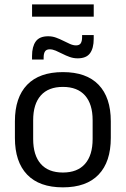

<svg xmlns="http://www.w3.org/2000/svg" viewBox="-20 -822 560 855"><path d="M122.8 -747.8V-802.3H397.4V-747.8ZM260.1 12.3Q155.2 12.3 100.8 -44.5Q46.4 -101.2 46.4 -207.7V-281.9Q46.4 -388 100.9 -444.5Q155.3 -500.9 260.1 -500.9Q364.9 -500.9 419.1 -444.5Q473.4 -388 473.4 -281.9V-207.7Q473.4 -101.2 419.1 -44.5Q364.9 12.3 260.1 12.3ZM260.1 -53.7Q324.8 -53.7 358.6 -92.2Q392.5 -130.7 392.5 -203V-286.6Q392.5 -358.5 358.7 -396.7Q324.9 -435 260.1 -435Q195.3 -435 161.5 -396.7Q127.7 -358.5 127.7 -286.6V-203Q127.7 -130.7 161.5 -92.2Q195.3 -53.7 260.1 -53.7ZM325.7 -562.2Q307.6 -562.2 290.7 -568.2Q273.8 -574.2 258.1 -582.3Q242.4 -590.4 228.2 -596.4Q214 -602.4 201.3 -602.4Q186.9 -602.4 180.6 -593.2Q174.3 -584.1 174.3 -565.4V-556.9H122.7V-573.3Q122.7 -614.4 139.2 -637.4Q155.7 -660.5 194.7 -660.5Q213.1 -660.5 230 -654.3Q246.8 -648.1 262.3 -640.2Q277.8 -632.3 291.9 -626.1Q306 -619.9 318.6 -619.9Q333.5 -619.9 339.5 -629.2Q345.6 -638.5 345.6 -657.3V-665.7H397.3V-648.8Q397.3 -607.4 380.8 -584.8Q364.3 -562.2 325.7 -562.2Z"/></svg>

Font: Anek Latin Medium
Style: Regular
Weight: 500
Designer: Yesha Goshar
Foundry: Ek Type
Version: Version 1.003